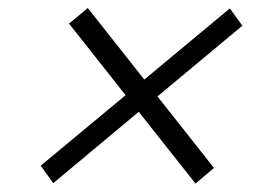

<svg xmlns="http://www.w3.org/2000/svg" viewBox="-20 -556 660 467"><path d="M148 -498.5 285.5 -324.5 79 -153 109.5 -110.5 317.5 -284 455.5 -109.5 500.5 -147.5 363 -321.5 569.5 -493.5 539 -535.5 331 -362.5 193.5 -536.5Z"/></svg>

Font: Monaspace Krypton ExtraLight
Style: Italic
Weight: 200
Italic angle: -11°
Designer: Riley Cran & the Lettermatic Team
Foundry: Lettermatic
Version: Version 1.101 (Monaspace Krypton)